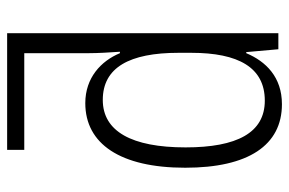

<svg xmlns="http://www.w3.org/2000/svg" viewBox="-156 -644 810 538"><g transform="rotate(-90 249.0 -375.0)"><path d="M226 10C302 10 346 -35 369 -90H372L380 0H425V-760H98V-712H369V-531C369 -505 371 -473 373 -444H369C347 -497 300 -541 229 -541C115 -541 48 -443 48 -261C48 -84 111 10 226 10ZM236 -38C146 -38 105 -116 105 -260C105 -411 150 -492 238 -492C329 -492 370 -417 370 -280V-244C370 -112 329 -38 236 -38Z"/></g></svg>

Font: Noto Sans Display SemiCondensed Light
Style: Regular
Weight: 300
Width: 4
Designer: Monotype Design Team
Foundry: Monotype Imaging Inc.
Version: Version 1.900